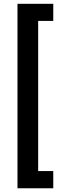

<svg xmlns="http://www.w3.org/2000/svg" viewBox="-20 -840 311 1019"><path d="M262.7 -729H182.6V67.9H262.7V159.2H72.8V-819.8H262.7Z"/></svg>

Font: Vazirmatn UI Medium
Style: Regular
Weight: 500
Designer: Saber Rastikerdar
Foundry: Saber Rastikerdar
Version: Version 33.003